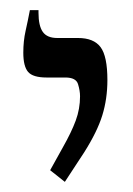

<svg xmlns="http://www.w3.org/2000/svg" viewBox="-20 -667 262 379"><path d="M108 -308 79 -331 104 -376Q121 -406 129.5 -429Q138 -452 138 -477Q138 -488 134 -501Q130 -514 109 -514H72Q45 -514 35.5 -525Q26 -536 26 -563Q26 -586 30.5 -606Q35 -626 39 -647H56V-642Q56 -616 64.5 -604Q73 -592 93 -592H134Q165 -592 178.5 -574Q192 -556 192 -509Q192 -472 182 -439.5Q172 -407 146 -366Z"/></svg>

Font: Noto Serif Hebrew ExtraCondensed
Style: Regular
Weight: 400
Width: 2
Designer: Monotype Design Team
Foundry: Monotype Imaging Inc.
Version: Version 2.004; ttfautohint (v1.8.4.7-5d5b)